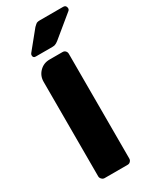

<svg xmlns="http://www.w3.org/2000/svg" viewBox="-228 -968 835 1028"><g transform="rotate(-30 189.5 -454.5)"><path d="M67.9 -26.9V-611.8Q67.9 -648.4 93 -673.8Q118.2 -699.2 154.8 -699.2H234.9Q247.1 -699.2 252.9 -691.9Q259.8 -685.1 259.8 -673.8V-26.9Q259.8 -16.6 252.9 -9.8Q246.6 -2 234.9 -2H92.8Q83.5 -2 75.7 -9.8Q67.9 -17.6 67.9 -26.9ZM202.1 -750H99.1Q83 -750 83 -766.1Q83 -773.9 87.9 -778.8L176.8 -888.2Q189 -899.9 194.8 -903.8Q203.1 -907.2 213.9 -907.2H359.9Q368.7 -907.2 374 -901.9Q378.9 -893.6 378.9 -887.2Q378.9 -879.9 374 -875L240.2 -765.1Q226.6 -754.9 222.2 -753.9Q215.8 -750 202.1 -750Z"/></g></svg>

Font: Cunia
Style: Bold
Weight: 700
Designer: Alejo Bergmann, Denis Ignatov
Foundry: Hubert & Fischer
Version: Version 1.00 February 21, 2019, initial release